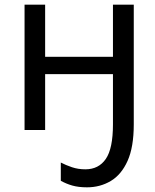

<svg xmlns="http://www.w3.org/2000/svg" viewBox="-20 -556 661 821"><path d="M552 -24Q552 73 525.5 132Q499 191 453.5 218Q408 245 352 245Q316 245 289.5 237.5Q263 230 240 217V139Q261 150 287.5 159Q314 168 345 168Q402 168 432.5 123.5Q463 79 463 -24V-239H173V0H85V-536H173V-313H463V-536H552Z"/></svg>

Font: Noto Sans
Style: Regular
Weight: 400
Designer: Monotype Design Team
Foundry: Monotype Imaging Inc.
Version: Version 2.007